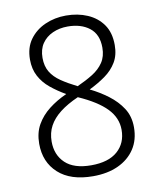

<svg xmlns="http://www.w3.org/2000/svg" viewBox="-83 -790 717 866"><g transform="rotate(-10 275.5 -357.5)"><path d="M274 10Q171 10 115 -41Q59 -92 59 -176Q59 -226 80 -263Q101 -300 137 -328Q173 -356 218 -376Q180 -398 149.5 -423Q119 -448 101.5 -481Q84 -514 84 -557Q84 -612 111 -649Q138 -686 182 -705.5Q226 -725 278 -725Q332 -725 376 -706Q420 -687 446 -650Q472 -613 472 -556Q472 -510 452.5 -477.5Q433 -445 400 -421.5Q367 -398 326 -378Q369 -357 407 -328.5Q445 -300 469 -263Q493 -226 493 -176Q493 -118 465.5 -76.5Q438 -35 389 -12.5Q340 10 274 10ZM274 -40Q353 -40 394.5 -76.5Q436 -113 436 -174Q436 -229 394.5 -272Q353 -315 267 -353Q217 -331 183.5 -305Q150 -279 133 -247.5Q116 -216 116 -176Q116 -115 155.5 -77.5Q195 -40 274 -40ZM275 -402Q315 -420 346.5 -439.5Q378 -459 396.5 -486.5Q415 -514 415 -554Q415 -615 376.5 -645Q338 -675 277 -675Q239 -675 208 -661Q177 -647 159 -620.5Q141 -594 141 -555Q141 -517 157 -490.5Q173 -464 203 -443.5Q233 -423 275 -402Z"/></g></svg>

Font: Noto Sans Devanagari Light
Style: Regular
Weight: 300
Version: Version 2.003